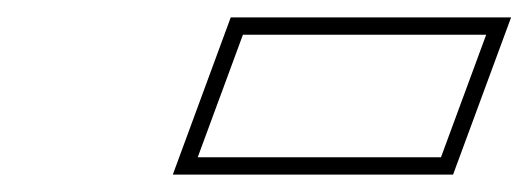

<svg xmlns="http://www.w3.org/2000/svg" viewBox="-20 -771 608 221"><path d="M513.4 -660 487.6 -590H347.6H207.6L233.4 -660L233.8 -661L259.6 -731H399.6H539.6L513.8 -661ZM501.5 -570 568.3 -751H245.6L178.9 -570Z"/></svg>

Font: Nordica Plus
Style: NordicaClassicRgOblOl
Weight: 500
Version: Version 1.01